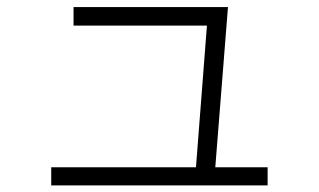

<svg xmlns="http://www.w3.org/2000/svg" viewBox="-20 -586 920 554"><path d="M543.3 -75.6 578.9 -535.6 600 -512.2H192.2V-565.6H637.8L598.9 -74.4ZM127.8 -51.1V-103.3H752.2V-51.1Z"/></svg>

Font: Paperlogy 3 Light
Style: Regular
Weight: 300
Designer: redesigned by Lee Juim, glyphs from Gmarket Sans & Montserrat
Foundry: PT&
Version: Version 1.001